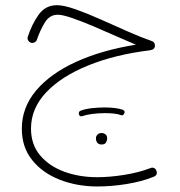

<svg xmlns="http://www.w3.org/2000/svg" viewBox="-20 -419 680 726"><path d="M195.3 -399.4Q221.7 -399.4 265.9 -383.8Q310.1 -368.2 361.6 -345.2Q413.1 -322.3 463.1 -300Q513.2 -277.8 551.8 -264.6Q565.9 -260.3 565.9 -247.1Q565.9 -231.9 548.3 -229Q415.5 -212.9 313.7 -171.6Q211.9 -130.4 154.5 -69.6Q97.2 -8.8 97.2 67.4Q97.2 127 131.3 168Q165.5 209 222.4 230Q279.3 251 347.2 251Q395.5 251 450.2 242.2Q504.9 233.4 548.3 216.8Q555.7 213.4 562.3 216.3Q568.8 219.2 571.3 226.1Q577.6 242.7 561 249.5Q516.1 267.6 458.7 276.9Q401.4 286.1 349.1 286.1Q271.5 286.1 206.3 260.7Q141.1 235.4 101.8 186.5Q62.5 137.7 62.5 67.4Q62.5 -12.7 116.7 -76.9Q170.9 -141.1 268.1 -185.3Q365.2 -229.5 493.7 -250Q461.9 -263.2 419.2 -282.2Q376.5 -301.3 332.8 -319.8Q289.1 -338.4 252.9 -350.8Q216.8 -363.3 198.2 -363.3Q168 -363.3 150.4 -335.2Q132.8 -307.1 119.6 -269.5Q118.2 -263.2 111.3 -259.3Q104.5 -255.4 97.2 -257.3Q90.8 -259.3 86.7 -265.9Q82.5 -272.5 85 -279.8Q100.6 -327.6 126.2 -363.5Q151.9 -399.4 195.3 -399.4ZM278.3 13.2Q276.9 9.3 278.8 4.9Q280.8 0.5 285.2 -0.5Q302.7 -7.3 327.6 -10Q352.5 -12.7 376.5 -12.7Q396.5 -12.7 414.3 -10.5Q432.1 -8.3 444.3 -3.9Q455.1 1 449.2 11.2Q444.8 19.5 436.5 16.1Q426.8 12.2 410.9 10.5Q395 8.8 376.5 8.8Q353 8.8 330.1 11.7Q307.1 14.6 291.5 20Q281.2 23.4 278.3 13.2ZM342.8 103.5Q342.8 96.2 348.4 90.1Q354 84 364.3 84Q375.5 84 382.3 92.8Q385.3 97.2 385.3 104.5Q385.3 111.8 380.9 119.6Q376.5 127.4 363.8 127.4Q348.6 127.4 344.2 113.8Q342.8 109.4 342.8 103.5Z"/></svg>

Font: Mikhak-DS2-FD ExtraLight
Style: Regular
Weight: 200
Designer: Amin Abedi
Version: Version 3.2